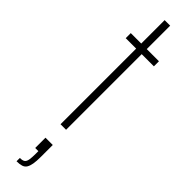

<svg xmlns="http://www.w3.org/2000/svg" viewBox="-319 -630 858 858"><g transform="rotate(45 109.5 -201.0)"><path d="M87 0V-478H21V-510H87V-658H122V-510H199V-478H122V0ZM65 256V235Q82 235 89.5 229.5Q97 224 99.5 210Q102 196 102 172V155H82V90H128V165Q128 192 125 209.5Q122 227 115.5 237.5Q109 248 96.5 252Q84 256 65 256Z"/></g></svg>

Font: Saira ExtraCondensed Thin
Style: Regular
Weight: 250
Width: 2
Designer: Hector Gatti with collaboration of the Omnibus-Type team
Foundry: Omnibus-Type
Version: Version 1.101